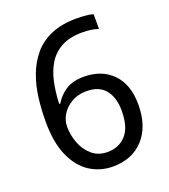

<svg xmlns="http://www.w3.org/2000/svg" viewBox="-135 -822 820 929"><g transform="rotate(-20 275.5 -357.0)"><path d="M288 10Q223 10 170 -24Q117 -58 86 -128Q55 -198 55 -305Q55 -367 62.5 -427Q70 -487 90 -540.5Q110 -594 145 -635.5Q180 -677 234.5 -700.5Q289 -724 367 -724Q386 -724 410.5 -722Q435 -720 451 -715V-639Q434 -645 412.5 -648Q391 -651 370 -651Q304 -651 261.5 -628Q219 -605 194.5 -565.5Q170 -526 159 -474Q148 -422 146 -364H152Q172 -399 208 -423Q244 -447 302 -447Q394 -447 449.5 -390.5Q505 -334 505 -230Q505 -119 446.5 -54.5Q388 10 288 10ZM287 -65Q346 -65 382.5 -105Q419 -145 419 -230Q419 -298 387 -337.5Q355 -377 290 -377Q246 -377 213 -357.5Q180 -338 162 -308.5Q144 -279 144 -247Q144 -204 160 -162Q176 -120 208 -92.5Q240 -65 287 -65Z"/></g></svg>

Font: Noto Sans Bengali UI
Style: Regular
Weight: 400
Designer: Jelle Bosma - Monotype Design Team
Foundry: Monotype Imaging Inc.
Version: Version 2.003; ttfautohint (v1.8.4.7-5d5b)